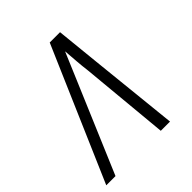

<svg xmlns="http://www.w3.org/2000/svg" viewBox="-200 -868 1001 1001"><g transform="rotate(-45 300.0 -367.5)"><path d="M9 0 327 -735H403L428 -490L479 0H411L365 -490Q360 -529 357 -568Q354 -607 351 -646Q334 -607 318 -568Q302 -529 285 -490L77 0Z"/></g></svg>

Font: Iosevka Light Extended
Style: Italic
Weight: 300
Width: 7
Italic angle: -9°
Monospace: yes
Designer: Belleve Invis
Foundry: Belleve Invis
Version: Version 32.5.0; ttfautohint (v1.8.4)